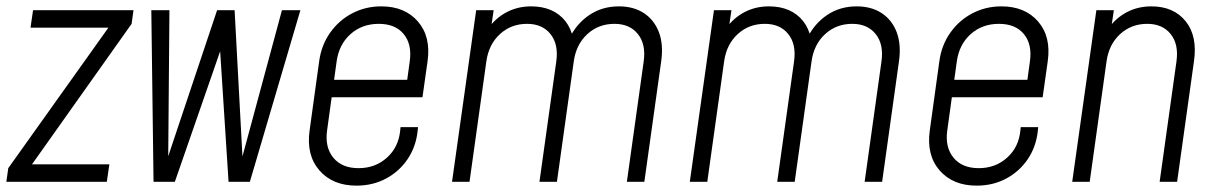

<svg xmlns="http://www.w3.org/2000/svg" viewBox="-35 -572 3829 604"><path d="M-15 0 -9 -43 321 -506 331 -485H61L69 -540H385L379 -497L50 -33L40 -55H309L301 0Z M448 0 441 -540H498L494 -55L486 -56L648 -540H703L729 -56L721 -55L852 -540H910L751 0H684L656 -435H666L515 0Z M1086.5 12Q1011.5 12 969.8 -36Q928 -84 939 -162L969 -379Q976 -430.5 1003.8 -469.5Q1031.5 -508.5 1073.2 -530.2Q1115 -552 1164.5 -552Q1238.5 -552 1279.8 -504.2Q1321 -456.5 1310 -379L1294 -266H995L1002 -321H1246L1254 -379Q1261.5 -432.5 1235 -464.8Q1208.5 -497 1156.5 -497Q1104 -497 1067.8 -464.8Q1031.5 -432.5 1024 -379L994 -162Q986.5 -109 1013.5 -76Q1040.5 -43 1093 -43Q1145.5 -43 1182.2 -76Q1219 -109 1224 -162L1225 -172H1280L1279 -162Q1274 -111.5 1247.8 -72.2Q1221.5 -33 1179.8 -10.5Q1138 12 1086.5 12Z M1387 0 1463 -540H1518L1508 -472L1501 -483Q1525 -516 1559.5 -534Q1594 -552 1636 -552Q1671.5 -552 1698.8 -540Q1726 -528 1743.8 -505.2Q1761.5 -482.5 1768 -451H1756Q1778.5 -497.5 1819 -524.8Q1859.5 -552 1912 -552Q1958 -552 1990.5 -530.8Q2023 -509.5 2037.8 -470.8Q2052.5 -432 2045 -379L1992 0H1937L1990 -379Q1997.5 -432.5 1971.8 -464.8Q1946 -497 1898 -497Q1848 -497 1812.8 -464.8Q1777.5 -432.5 1770 -379L1717 0H1662L1715 -379Q1722.5 -432.5 1696.8 -464.8Q1671 -497 1623 -497Q1573 -497 1537.8 -464.8Q1502.5 -432.5 1495 -379L1442 0Z M2135 0 2211 -540H2266L2256 -472L2249 -483Q2273 -516 2307.5 -534Q2342 -552 2384 -552Q2419.5 -552 2446.8 -540Q2474 -528 2491.8 -505.2Q2509.5 -482.5 2516 -451H2504Q2526.5 -497.5 2567 -524.8Q2607.5 -552 2660 -552Q2706 -552 2738.5 -530.8Q2771 -509.5 2785.8 -470.8Q2800.5 -432 2793 -379L2740 0H2685L2738 -379Q2745.5 -432.5 2719.8 -464.8Q2694 -497 2646 -497Q2596 -497 2560.8 -464.8Q2525.5 -432.5 2518 -379L2465 0H2410L2463 -379Q2470.5 -432.5 2444.8 -464.8Q2419 -497 2371 -497Q2321 -497 2285.8 -464.8Q2250.5 -432.5 2243 -379L2190 0Z M3037.5 12Q2962.5 12 2920.8 -36Q2879 -84 2890 -162L2920 -379Q2927 -430.5 2954.8 -469.5Q2982.5 -508.5 3024.2 -530.2Q3066 -552 3115.5 -552Q3189.5 -552 3230.8 -504.2Q3272 -456.5 3261 -379L3245 -266H2946L2953 -321H3197L3205 -379Q3212.5 -432.5 3186 -464.8Q3159.5 -497 3107.5 -497Q3055 -497 3018.8 -464.8Q2982.5 -432.5 2975 -379L2945 -162Q2937.5 -109 2964.5 -76Q2991.5 -43 3044 -43Q3096.5 -43 3133.2 -76Q3170 -109 3175 -162L3176 -172H3231L3230 -162Q3225 -111.5 3198.8 -72.2Q3172.5 -33 3130.8 -10.5Q3089 12 3037.5 12Z M3338 0 3414 -540H3469L3459 -472L3452 -483Q3476 -516 3510.5 -534Q3545 -552 3587 -552Q3657 -552 3694.8 -505.2Q3732.5 -458.5 3721 -379L3668 0H3613L3666 -379Q3673.5 -432.5 3647.8 -464.8Q3622 -497 3574 -497Q3524 -497 3488.8 -464.8Q3453.5 -432.5 3446 -379L3393 0Z"/></svg>

Font: Mohave Light
Style: Italic
Weight: 300
Italic angle: -8°
Designer: Gumpita Rahayu
Foundry: Tokotype
Version: Version 2.003